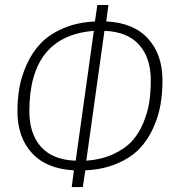

<svg xmlns="http://www.w3.org/2000/svg" viewBox="-20 -737 706 779"><path d="M639.2 -411.1Q639.2 -358.9 631.1 -311.8Q623 -264.6 601.1 -216.3Q579.1 -168 544.9 -132.6Q510.7 -97.2 454.6 -73.2Q398.4 -49.3 326.2 -45.9L315.9 22H271L279.8 -45.9Q168.5 -51.8 109.6 -116Q50.8 -180.2 50.8 -285.2Q50.8 -335.4 58.8 -381.8Q66.9 -428.2 88.9 -476.6Q110.8 -524.9 145 -561Q179.2 -597.2 235.8 -621.8Q292.5 -646.5 365.2 -649.9L375 -716.8H419.9L411.1 -649.9Q521.5 -645 580.3 -580.6Q639.2 -516.1 639.2 -411.1ZM287.1 -85 360.8 -611.8Q99.1 -591.3 99.1 -286.1Q99.1 -193.8 146.5 -141.1Q193.8 -88.4 287.1 -85ZM330.1 -85Q393.1 -89.8 440.7 -112.1Q488.3 -134.3 516.4 -165.5Q544.4 -196.8 562 -239.7Q579.6 -282.7 585.7 -323.5Q591.8 -364.3 591.8 -411.1Q591.8 -502.4 544.4 -555.4Q497.1 -608.4 403.8 -611.8Z"/></svg>

Font: Fira Sans Compressed ExtraLight
Style: Italic
Weight: 250
Width: 3
Italic angle: -8°
Designer: Carrois Corporate & Edenspiekermann AG
Foundry: Carrois Corporate GbR & Edenspiekermann AG
Version: Version 4.203;PS 004.203;hotconv 1.0.88;makeotf.lib2.5.64775